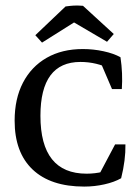

<svg xmlns="http://www.w3.org/2000/svg" viewBox="-20 -670 508 698"><path d="M286.1 8.3Q164.1 8.3 98.6 -53.7Q33.2 -115.7 33.2 -231.4Q33.2 -311 63.5 -369.4Q93.8 -427.7 149.4 -459.7Q205.1 -491.7 281.2 -491.7Q319.8 -491.7 356.7 -483.6Q393.6 -475.6 418 -461.9Q426.8 -403.3 422.9 -346.2H387.2L340.3 -455.6L383.8 -418Q331.5 -444.8 272.5 -444.8Q127 -444.8 127 -249Q127 -38.6 294.9 -38.6Q356 -38.6 406.2 -65.9L403.3 -37.6L338.4 -31.7L398.4 -145H436Q437 -88.4 420.4 -22Q395.5 -7.8 359.6 0.2Q323.7 8.3 286.1 8.3ZM281.7 -648.9 393.6 -546.4 369.1 -518.1 219.2 -606ZM281.7 -648.9 277.8 -606.4 132.8 -515.1 108.4 -542 218.3 -646.5Q234.9 -648.9 248.5 -649.7Q262.2 -650.4 281.7 -648.9Z"/></svg>

Font: Markazi Text
Style: Regular
Weight: 400
Designer: Borna Izadpanah (Arabic designer), Fiona Ross (Arabic design director) and Florian Runge (Latin designer)
Foundry: Borna Izadpanah and Florian Runge
Version: Version 1.000